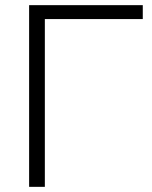

<svg xmlns="http://www.w3.org/2000/svg" viewBox="-20 -725 588 745"><path d="M93 0H154V-651H534V-705H93Z"/></svg>

Font: Poppy and Pepper Light
Style: Regular
Weight: 300
Designer: Thy Ha
Foundry: Thy Ha
Version: Version 0.001;Glyphs 3.2 (3227)